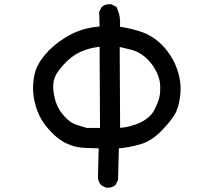

<svg xmlns="http://www.w3.org/2000/svg" viewBox="-20 -823 1040 914"><path d="M482.9 69.3 463.4 59.6 461.4 58.6 460.4 57.1Q448.7 43 446.3 24.4V23.9V22.9L449.7 -116.7Q416.5 -118.2 382.3 -119.1Q340.3 -120.1 297.9 -139.6Q283.2 -146 268.8 -155.8Q254.4 -165.5 240.2 -178.5Q226.1 -191.4 211.9 -207.5Q190.4 -231.4 175.5 -257.8Q160.6 -284.2 151.9 -312.5Q143.1 -340.8 139.6 -367.4Q136.2 -394 137.7 -419.4Q140.6 -470.2 155.3 -502Q169.4 -533.7 195.3 -563.5Q203.6 -573.2 212.6 -582.5Q221.7 -591.8 231.2 -600.1Q240.7 -608.4 251 -616.2Q280.8 -639.2 313.5 -657.2Q330.1 -666 347.9 -673.1Q365.7 -680.2 384.3 -685.1Q417 -693.8 454.1 -696.8L452.1 -763.2V-765.6L453.1 -768.1L462.9 -787.6L463.9 -789.6L465.3 -790.5Q481.9 -805.2 507.8 -802.7H509.8L511.2 -801.8L530.8 -792L533.7 -790.5L535.2 -787.6Q545.4 -766.6 549.3 -743.7Q553.2 -720.7 550.8 -695.8Q605.5 -687.5 655.8 -670.4Q711.4 -650.9 756.8 -603Q778.8 -579.1 795.4 -552Q812 -524.9 822.8 -494.6Q843.8 -433.6 838.9 -378.9Q834 -324.7 818.6 -291Q803.2 -257.3 753.4 -205.1Q703.6 -152.3 648.4 -136.2Q598.6 -121.6 545.9 -116.7L542 31.2V33.7L541 35.6L531.2 55.2L530.3 57.1L528.8 58.1Q512.2 72.8 486.3 70.3H484.4ZM393.1 -213.9H456.1L454.1 -600.6Q448.7 -599.6 443.8 -598.9Q439 -598.1 434.1 -597.4Q429.2 -596.7 424.6 -595.7Q419.9 -594.7 415.8 -593.8Q411.6 -592.8 407.5 -591.8Q403.3 -590.8 399.4 -589.6Q395.5 -588.4 391.8 -587.2Q388.2 -585.9 384.5 -584.7Q380.9 -583.5 377.4 -582Q343.8 -568.8 319.3 -549.3Q294.9 -530.3 269 -499Q244.1 -469.2 237.8 -445.8Q231.4 -421.9 234.4 -391.6Q237.3 -360.4 248.5 -329.6Q253.9 -314.5 263.7 -299.1Q273.4 -283.7 287.6 -268.1Q314.9 -237.8 343.8 -229Q373.5 -219.7 393.1 -213.9ZM645.5 -238.3Q696.8 -263.2 715.3 -300.8Q725.1 -320.3 731.2 -336.2Q737.3 -352.1 739.3 -363.3Q744.1 -386.2 742.2 -420.4Q740.2 -453.1 721.7 -487.3Q712.4 -504.9 700.4 -520.3Q688.5 -535.6 673.8 -548.8Q659.2 -562 643.3 -570.8Q627.4 -579.6 610.8 -584.5Q601.1 -586.9 590.6 -589.6Q580.1 -592.3 569.8 -594.7Q559.6 -597.2 549.8 -599.1L551.8 -214.4Q579.1 -216.8 599.1 -222.2Q622.6 -229 645.5 -238.3Z"/></svg>

Font: NaikaiFont
Style: Bold
Weight: 700
Version: Version 1.89